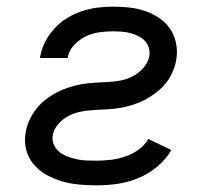

<svg xmlns="http://www.w3.org/2000/svg" viewBox="-20 -548 640 576"><path d="M270 8Q243 8 216.5 5.5Q190 3 166 -4Q142 -11 119.5 -23.5Q97 -36 81 -55Q65 -74 58.5 -99Q52 -124 57 -151Q60 -170 68.5 -188Q77 -206 89.5 -222Q102 -238 118.5 -250.5Q135 -263 153 -272Q171 -281 190 -287Q209 -293 228 -296Q247 -299 266 -300Q285 -301 304 -302Q323 -303 342 -306.5Q361 -310 379 -319.5Q397 -329 411 -345.5Q425 -362 428 -380Q430 -394 426 -406Q422 -418 413.5 -426.5Q405 -435 393.5 -440.5Q382 -446 370 -449Q358 -452 344.5 -453Q331 -454 318 -454Q298 -454 277 -451Q256 -448 236.5 -438.5Q217 -429 201.5 -412Q186 -395 183 -374H100Q103 -397 114 -419.5Q125 -442 142 -461Q159 -480 180 -493Q201 -506 224.5 -514Q248 -522 271.5 -525Q295 -528 318 -528Q343 -528 367.5 -525.5Q392 -523 415 -515Q438 -507 457.5 -494Q477 -481 490 -462Q503 -443 508 -419Q513 -395 509 -370Q506 -351 498 -332.5Q490 -314 477.5 -298.5Q465 -283 448 -270Q431 -257 413.5 -248Q396 -239 376.5 -233Q357 -227 338 -224Q319 -221 300.5 -220Q282 -219 263 -218Q244 -217 224.5 -213.5Q205 -210 187 -201Q169 -192 155 -176Q141 -160 138 -141Q136 -126 142 -113Q148 -100 159 -91.5Q170 -83 183.5 -78Q197 -73 211.5 -70Q226 -67 240.5 -66.5Q255 -66 270 -66Q291 -66 312 -68.5Q333 -71 354.5 -78Q376 -85 395 -98.5Q414 -112 425 -131L494 -98Q478 -70 451.5 -48Q425 -26 394.5 -13.5Q364 -1 332.5 3.5Q301 8 270 8Z"/></svg>

Font: Iosevka Aile
Style: Italic
Weight: 400
Italic angle: -9°
Designer: Belleve Invis
Foundry: Belleve Invis
Version: Version 28.0.1; ttfautohint (v1.8.4)